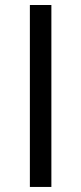

<svg xmlns="http://www.w3.org/2000/svg" viewBox="-20 -739 321 759"><path d="M183.1 -719.2V0H98.1V-719.2Z"/></svg>

Font: Inter 18pt SemiBold
Style: Regular
Weight: 600
Designer: Rasmus Andersson
Foundry: rsms
Version: Version 4.001;git-66647c0bb